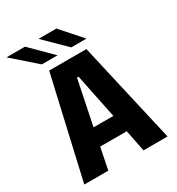

<svg xmlns="http://www.w3.org/2000/svg" viewBox="-208 -1027 1066 1156"><g transform="rotate(-30 325.0 -448.5)"><path d="M615.4 0H448.4L418.4 -150H233.6L203.6 0H36.6L196.6 -700H455.4ZM320.6 -579.7 257.1 -270.3H394.9L331.4 -579.7ZM381.9 -754.4 236.4 -897.4H360.8L487.1 -754.4ZM176.9 -754.4 14.2 -897.4H142.5L286.4 -754.4Z"/></g></svg>

Font: Trispace Thin
Style: Regular
Weight: 100
Designer: Tyler Finck
Foundry: Etcetera Type Company
Version: Version 1.210